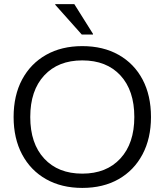

<svg xmlns="http://www.w3.org/2000/svg" viewBox="-20 -911 807 941"><path d="M383.3 10Q281.7 10 205.8 -32.9Q130 -75.8 88.3 -154.2Q46.7 -232.5 46.7 -337.5Q46.7 -443.3 88.3 -521.2Q130 -599.2 205.8 -642.1Q281.7 -685 383.3 -685Q485.8 -685 561.7 -642.1Q637.5 -599.2 678.8 -521.2Q720 -443.3 720 -337.5Q720 -232.5 678.3 -154.2Q636.7 -75.8 561.2 -32.9Q485.8 10 383.3 10ZM383.3 -60Q501.7 -60 570 -134.2Q638.3 -208.3 638.3 -337.5Q638.3 -467.5 570.4 -541.2Q502.5 -615 383.3 -615Q265 -615 196.7 -541.2Q128.3 -467.5 128.3 -337.5Q128.3 -207.5 196.7 -133.8Q265 -60 383.3 -60ZM380.8 -741.7 250.8 -887.5V-890.8H344.2L435.8 -745V-741.7Z"/></svg>

Font: Funnel Display Light
Style: Regular
Weight: 300
Designer: NORD ID, Kristian Moeller
Foundry: Dicotype
Version: Version 1.000